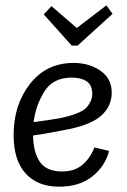

<svg xmlns="http://www.w3.org/2000/svg" viewBox="-20 -690 477 720"><path d="M249 -519 144 -636 173 -667 268 -585 379 -670 402 -638 271 -519ZM213 -47Q259 -47 288.5 -71.5Q318 -96 334 -137L389 -124Q375 -68 327 -29Q279 10 202 10Q121 10 76 -39.5Q31 -89 31 -183Q31 -297 92.5 -375.5Q154 -454 256 -454Q315 -454 357 -424.5Q399 -395 399 -343Q399 -294 362.5 -259Q326 -224 240 -206Q209 -200 174.5 -193.5Q140 -187 104 -182Q105 -119 129.5 -83Q154 -47 213 -47ZM211 -248Q287 -265 306.5 -289Q326 -313 326 -337Q326 -371 305 -385Q284 -399 249 -399Q179 -399 146.5 -347Q114 -295 106 -232Q174 -241 211 -248Z"/></svg>

Font: Zilla Slab Regular
Style: Italic
Weight: 400
Italic angle: -6°
Designer: Typotheque.com
Foundry: Typotheque type foundry
Version: Version 1.1; 2017; ttfautohint (v1.6)